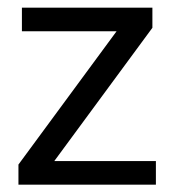

<svg xmlns="http://www.w3.org/2000/svg" viewBox="-20 -494 463 510"><path d="M124.2 -66.2 384.8 -420.2V-473.7H38.2V-411H289.7L29 -56.9V-3.5H394.1V-66.2Z"/></svg>

Font: Diatome Awesome Regular
Style: Regular
Weight: 400
Designer: 15.100.17
Foundry: 15.100.17
Version: Version 1.008;Fontself Maker 3.5.8